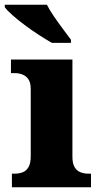

<svg xmlns="http://www.w3.org/2000/svg" viewBox="-36 -786 421 806"><path d="M14 0V-57H26Q46 -57 61 -63.5Q76 -70 84.5 -86Q93 -102 93 -130V-412Q93 -438 84 -452Q75 -466 60 -472.5Q45 -479 26 -479H10V-536H268V-128Q268 -101 276.5 -85.5Q285 -70 300.5 -63.5Q316 -57 334 -57H346V0ZM182 -606Q157 -620 127 -639.5Q97 -659 67.5 -681Q38 -703 15.5 -723Q-7 -743 -16 -756V-766H161Q172 -744 190.5 -717Q209 -690 228.5 -664Q248 -638 262 -619V-606Z"/></svg>

Font: Noto Serif Hebrew ExtraBold
Style: Regular
Weight: 800
Version: Version 2.003